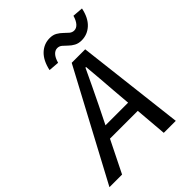

<svg xmlns="http://www.w3.org/2000/svg" viewBox="-263 -971 1097 1097"><g transform="rotate(-45 286.0 -422.0)"><path d="M-28 0 322 -655H431L508 0H411L380 -371Q376 -422 372 -475Q368 -528 363 -580H358Q333 -527 309 -476.5Q285 -426 259 -373L74 0ZM133 -194 150 -266H441L427 -194ZM453 -705Q428 -705 409.5 -715Q391 -725 377.5 -738.5Q364 -752 351.5 -762.5Q339 -773 323 -773Q305 -773 290.5 -757.5Q276 -742 267 -710L203 -715Q217 -779 251.5 -811.5Q286 -844 333 -844Q359 -844 377 -833.5Q395 -823 408.5 -809.5Q422 -796 434.5 -785.5Q447 -775 463 -775Q481 -775 495.5 -791Q510 -807 519 -838L583 -833Q570 -770 535 -737.5Q500 -705 453 -705Z"/></g></svg>

Font: Source Code Pro ExtraLight Medium
Style: Italic
Weight: 500
Italic angle: -11°
Monospace: yes
Version: Version 1.016;hotconv 1.0.116;makeotfexe 2.5.65601